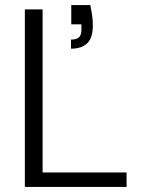

<svg xmlns="http://www.w3.org/2000/svg" viewBox="-20 -737 560 757"><path d="M78 0V-700H148V-57H479V0ZM260 -545V-581Q283 -581 292 -590.5Q301 -600 301 -619V-641H261V-717H336Q341 -692 343.5 -674Q346 -656 346 -637Q346 -587 323.5 -566Q301 -545 260 -545Z"/></svg>

Font: DM Sans 16pt Light
Style: Regular
Weight: 300
Version: Version 4.004;gftools[0.9.30]